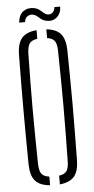

<svg xmlns="http://www.w3.org/2000/svg" viewBox="-61 -958 490 998"><g transform="rotate(-5 183.5 -459.0)"><path d="M159 4.5Q105.5 0 81.8 -27.5Q58 -55 57 -112Q56 -196 55.5 -266.5Q55 -337 55 -403Q55 -469 55.5 -538Q56 -607 57 -687Q58 -744.5 81.8 -772.2Q105.5 -800 159 -804.5V-759.5Q129.5 -755.5 118.2 -739.5Q107 -723.5 106 -688Q104.5 -603 103.8 -535.2Q103 -467.5 103 -404Q103 -340.5 103.8 -270.5Q104.5 -200.5 106 -111.5Q107 -75.5 118.2 -60Q129.5 -44.5 159 -40.5ZM210 4.5V-41Q238.5 -45 249.5 -60.8Q260.5 -76.5 261 -111.5Q262.5 -198 263.2 -267Q264 -336 264 -399.2Q264 -462.5 263.2 -531.8Q262.5 -601 261 -688Q260.5 -723 249.5 -739Q238.5 -755 210 -759V-804.5Q262 -799.5 285.2 -771.5Q308.5 -743.5 309.5 -687Q310.5 -607 311.2 -538Q312 -469 312 -403Q312 -337 311.2 -266.5Q310.5 -196 309.5 -112Q308.5 -55.5 285.2 -28.2Q262 -1 210 4.5ZM261.5 -916H292Q292 -882 270 -862.2Q248 -842.5 216.5 -848.5Q199 -852 188.5 -859.8Q178 -867.5 169.8 -875.2Q161.5 -883 149.5 -886Q134.5 -890 120.2 -882Q106 -874 103 -851.5H72.5Q76.5 -892.5 99.8 -909.2Q123 -926 156.5 -920Q168.5 -917.5 177.5 -912Q186.5 -906.5 193.8 -899.8Q201 -893 208.2 -887.8Q215.5 -882.5 223.5 -881Q241 -878.5 251.2 -889.8Q261.5 -901 261.5 -916Z"/></g></svg>

Font: Big Shoulders Stencil Text Thin ExtraLight
Style: Regular
Weight: 250
Version: Version 2.001